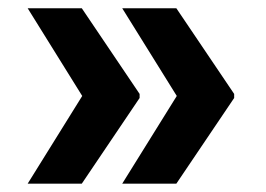

<svg xmlns="http://www.w3.org/2000/svg" viewBox="-20 -520 643 464"><path d="M178.7 -288.1 46.9 -500H177.7L317.4 -293V-283.2L177.7 -76.2H46.9ZM407.2 -288.1 275.4 -500H406.2L545.9 -293V-283.2L406.2 -76.2H275.4Z"/></svg>

Font: Pretendard Std
Style: Bold
Weight: 700
Designer: Base glyphs from Inter by Rasmus Andersson; Hangeul glyphs from Noto Sans CJK(Source Han Sans) by Jang Soo-young and Kan
Foundry: Kil Hyung-jin
Version: Version 1.309